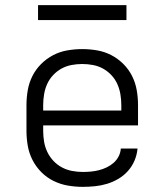

<svg xmlns="http://www.w3.org/2000/svg" viewBox="-20 -719 640 747"><path d="M302 8Q273 8 244 3Q215 -2 188.5 -15Q162 -28 141 -49Q120 -70 106.5 -96.5Q93 -123 88 -152Q83 -181 83 -210V-310Q83 -339 88 -368Q93 -397 106 -423Q119 -449 140 -470Q161 -491 187 -504.5Q213 -518 242 -523Q271 -528 300 -528Q329 -528 358 -523Q387 -518 413 -504.5Q439 -491 460 -470Q481 -449 494 -423Q507 -397 512 -368Q517 -339 517 -310V-231H148V-210Q148 -189 151.5 -168Q155 -147 164 -128Q173 -109 187.5 -93.5Q202 -78 220.5 -68Q239 -58 260 -54Q281 -50 302 -50Q318 -50 334 -51.5Q350 -53 365.5 -57Q381 -61 395.5 -68Q410 -75 422 -85.5Q434 -96 441.5 -110.5Q449 -125 450 -141H515Q513 -117 503.5 -94.5Q494 -72 478 -54Q462 -36 441 -23.5Q420 -11 397 -4Q374 3 350 5.5Q326 8 302 8ZM148 -289H452V-310Q452 -331 448.5 -352Q445 -373 436.5 -392Q428 -411 413.5 -426.5Q399 -442 381 -452Q363 -462 342 -466Q321 -470 300 -470Q279 -470 258 -466Q237 -462 219 -452Q201 -442 186.5 -426.5Q172 -411 163.5 -392Q155 -373 151.5 -352Q148 -331 148 -310ZM128 -641V-699H472V-641Z"/></svg>

Font: Iosevka Aile Custom Light
Style: Regular
Weight: 300
Designer: Belleve Invis
Foundry: Belleve Invis
Version: Version 17.0.2; ttfautohint (v1.8.3)